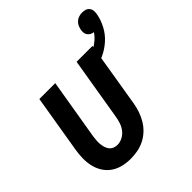

<svg xmlns="http://www.w3.org/2000/svg" viewBox="-184 -807 948 948"><g transform="rotate(-45 290.0 -332.5)"><path d="M193 8Q164 8 137.5 1.5Q111 -5 89 -20Q67 -35 52.5 -58Q38 -81 32 -107.5Q26 -134 26.5 -162.5Q27 -191 32 -219L82 -520H193L140 -204Q138 -191 137 -178Q136 -165 137 -152.5Q138 -140 141.5 -128Q145 -116 152 -106.5Q159 -97 170.5 -92Q182 -87 195 -87Q213 -87 230.5 -96Q248 -105 260 -120.5Q272 -136 278 -154Q284 -172 287 -190L342 -520H453L396 -175Q392 -151 384 -127.5Q376 -104 363 -82Q350 -60 331 -42Q312 -24 289 -12.5Q266 -1 241.5 3.5Q217 8 193 8ZM381 -425 366 -479Q386 -483 405.5 -490Q425 -497 443 -507Q461 -517 477.5 -531Q494 -545 506 -563Q496 -564 488 -568.5Q480 -573 474.5 -580.5Q469 -588 468 -598Q467 -608 469 -618Q471 -629 476 -639.5Q481 -650 490 -658Q499 -666 510.5 -669.5Q522 -673 533 -673Q545 -673 555.5 -669.5Q566 -666 572.5 -657.5Q579 -649 580 -638Q581 -627 579 -615Q573 -581 555.5 -548Q538 -515 510.5 -490.5Q483 -466 449.5 -450.5Q416 -435 381 -425Z"/></g></svg>

Font: Iosevka QP
Style: Bold Italic
Weight: 700
Italic angle: -9°
Designer: Belleve Invis
Foundry: Belleve Invis
Version: Version 20.0.0; ttfautohint (v1.8.4)